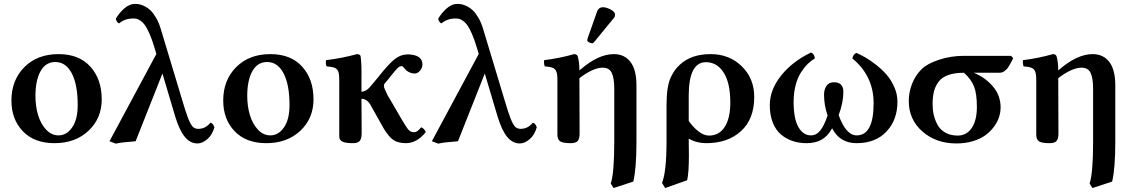

<svg xmlns="http://www.w3.org/2000/svg" viewBox="-20 -718 5779 976"><path d="M38.1 -207Q38.1 -310.5 103.8 -376.7Q169.4 -442.9 277.8 -442.9Q382.3 -442.9 439.7 -378.9Q497.1 -314.9 497.1 -212.9Q497.1 -116.2 429.9 -53.2Q362.8 9.8 256.8 9.8Q154.3 9.8 96.2 -50.8Q38.1 -111.3 38.1 -207ZM261.2 -402.8Q212.4 -402.8 186.3 -356.4Q160.2 -310.1 160.2 -230Q160.2 -178.7 173.3 -134Q186.5 -89.4 213.9 -59.6Q241.2 -29.8 277.8 -29.8Q318.4 -29.8 346.7 -70.1Q375 -110.4 375 -184.1Q375 -287.1 345 -345Q314.9 -402.8 261.2 -402.8Z M1069.8 -70.8Q1059.1 -32.2 1033.7 -10.5Q1008.3 11.2 983.9 11.2Q946.8 11.2 919.2 -22.5Q891.6 -56.2 870.6 -126L805.7 -344.2L669.4 0Q595.7 5.4 568.8 12.2L536.6 0L774.9 -443.8L764.6 -478Q752.9 -517.6 740.2 -546.1Q727.5 -574.7 717.3 -589.4Q707 -604 694.8 -612.3Q682.6 -620.6 674.8 -622.3Q667 -624 656.7 -624Q614.7 -624 585.4 -599.1Q580.1 -600.6 575.2 -607.2Q570.3 -613.8 568.8 -623Q586.9 -653.8 612.8 -676Q638.7 -698.2 665.5 -698.2Q676.8 -698.2 687.5 -696.3Q698.2 -694.3 714.6 -686.5Q731 -678.7 744.9 -665.5Q758.8 -652.3 773.4 -627.4Q788.1 -602.5 797.9 -568.8L904.8 -213.9Q924.8 -145.5 937 -115Q949.2 -84.5 960 -73.7Q970.7 -63 987.8 -63Q1024.4 -63 1049.8 -94.2Q1063 -91.8 1069.8 -70.8Z M1114.7 -207Q1114.7 -310.5 1180.4 -376.7Q1246.1 -442.9 1354.5 -442.9Q1459 -442.9 1516.4 -378.9Q1573.7 -314.9 1573.7 -212.9Q1573.7 -116.2 1506.6 -53.2Q1439.5 9.8 1333.5 9.8Q1231 9.8 1172.9 -50.8Q1114.7 -111.3 1114.7 -207ZM1337.9 -402.8Q1289.1 -402.8 1262.9 -356.4Q1236.8 -310.1 1236.8 -230Q1236.8 -178.7 1250 -134Q1263.2 -89.4 1290.5 -59.6Q1317.9 -29.8 1354.5 -29.8Q1395 -29.8 1423.3 -70.1Q1451.7 -110.4 1451.7 -184.1Q1451.7 -287.1 1421.6 -345Q1391.6 -402.8 1337.9 -402.8Z M1818.4 -46.9Q1819.3 -18.1 1810.5 -4.2Q1801.8 9.8 1773.4 9.8Q1737.3 9.8 1721.2 2.2Q1705.1 -5.4 1704.6 -22.9V-49.8V-312Q1704.6 -341.3 1699.5 -354.5Q1694.3 -367.7 1681.9 -373Q1669.4 -378.4 1639.6 -380.9Q1637.7 -385.7 1636.5 -395.5Q1635.3 -405.3 1637.2 -412.1Q1723.1 -422.9 1794.4 -442.9Q1800.3 -442.9 1802.2 -441.9Q1808.6 -440.4 1811.5 -436Q1813.5 -434.1 1813.5 -428.2Q1818.8 -391.6 1817.4 -320.8V-252Q1843.3 -252 1868.7 -285.2L1900.4 -323.2Q1906.2 -331.1 1908.2 -333Q1956.1 -393.1 1985.1 -416.3Q2014.2 -439.5 2044.4 -440.9Q2059.1 -442.9 2073.2 -439.9Q2127.4 -432.6 2127.4 -390.1Q2127.4 -374 2115.5 -359.1Q2103.5 -344.2 2087.4 -344.2Q2065.4 -344.2 2044.4 -360.8Q2042 -363.3 2037.1 -369.4Q2032.2 -375.5 2028.6 -378.7Q2024.9 -381.8 2022.5 -381.8Q2011.7 -381.8 2002.2 -373Q1992.7 -364.3 1965.3 -330.1Q1962.4 -327.1 1957.5 -319.8L1933.6 -291Q1931.6 -288.1 1931.6 -276.9Q1932.6 -270 1951.7 -231Q1956.1 -225.1 1958.5 -220.2L2024.4 -106.9Q2046.9 -68.8 2057.4 -57.4Q2067.9 -45.9 2083.5 -45.9H2085.4Q2094.7 -46.4 2102.1 -51.8Q2109.4 -57.1 2120.6 -70.8Q2128.4 -68.8 2135.3 -61.3Q2142.1 -53.7 2144.5 -46.9Q2101.1 8.3 2045.4 9.8Q2002.9 9.8 1979.7 -6.3Q1956.5 -22.5 1931.6 -63L1867.7 -176.8Q1848.6 -215.8 1817.4 -215.8Q1817.4 -107.9 1818.4 -69.8Z M2708.5 -70.8Q2697.8 -32.2 2672.4 -10.5Q2647 11.2 2622.6 11.2Q2585.4 11.2 2557.9 -22.5Q2530.3 -56.2 2509.3 -126L2444.3 -344.2L2308.1 0Q2234.4 5.4 2207.5 12.2L2175.3 0L2413.6 -443.8L2403.3 -478Q2391.6 -517.6 2378.9 -546.1Q2366.2 -574.7 2356 -589.4Q2345.7 -604 2333.5 -612.3Q2321.3 -620.6 2313.5 -622.3Q2305.7 -624 2295.4 -624Q2253.4 -624 2224.1 -599.1Q2218.8 -600.6 2213.9 -607.2Q2209 -613.8 2207.5 -623Q2225.6 -653.8 2251.5 -676Q2277.3 -698.2 2304.2 -698.2Q2315.4 -698.2 2326.2 -696.3Q2336.9 -694.3 2353.3 -686.5Q2369.6 -678.7 2383.5 -665.5Q2397.5 -652.3 2412.1 -627.4Q2426.8 -602.5 2436.5 -568.8L2543.5 -213.9Q2563.5 -145.5 2575.7 -115Q2587.9 -84.5 2598.6 -73.7Q2609.4 -63 2626.5 -63Q2663.1 -63 2688.5 -94.2Q2701.7 -91.8 2708.5 -70.8Z M2813.5 -33.2V-311Q2813.5 -340.8 2808.1 -354.2Q2802.7 -367.7 2790.3 -373Q2777.8 -378.4 2748.5 -380.9Q2747.1 -385.3 2745.8 -395Q2744.6 -404.8 2746.1 -412.1Q2826.7 -422.4 2898.4 -442.9Q2914.6 -442.9 2917.5 -429.2Q2925.3 -400.4 2925.3 -359.9Q3019.5 -442.9 3100.1 -442.9Q3154.3 -442.9 3184.8 -403.3Q3215.3 -363.8 3215.3 -283.2V2Q3215.3 139.2 3199.2 205.1L3099.1 237.8L3084.5 214.8Q3102.5 164.1 3102.5 2V-267.1Q3102.5 -319.8 3090.1 -346.9Q3077.6 -374 3043.5 -374Q2995.6 -374 2925.3 -320.8L2926.3 -39.1Q2926.3 -13.2 2917 -1.7Q2907.7 9.8 2881.3 9.8Q2841.8 9.8 2827.6 0.5Q2813.5 -8.8 2813.5 -33.2ZM3045.4 -681.2Q3062.5 -681.2 3084.5 -669.4Q3106.4 -657.7 3106.4 -644Q3106.4 -633.8 3101.6 -627.9L3001.5 -505.9Q2995.6 -498 2990.2 -498Q2983.9 -498 2974.6 -502.7Q2965.3 -507.3 2965.3 -512.2Q2965.3 -518.1 2966.3 -521L3016.1 -662.1Q3016.6 -663.1 3017.8 -665Q3019 -667 3019.5 -668Q3027.8 -681.2 3045.4 -681.2Z M3692.4 -195.8Q3692.4 -296.9 3658.4 -349.4Q3624.5 -401.9 3568.4 -401.9Q3481 -401.9 3481 -231V-104Q3500 -74.7 3528.6 -51.8Q3557.1 -28.8 3584 -28.8Q3635.7 -28.8 3664.1 -73Q3692.4 -117.2 3692.4 -195.8ZM3473.1 198.2 3361.3 237.8 3345.2 211.9Q3368.2 155.8 3368.2 -1V-185.1Q3368.2 -232.9 3374 -269Q3379.9 -305.2 3391.4 -328.1Q3402.8 -351.1 3412.4 -363.5Q3421.9 -376 3436 -389.2Q3493.7 -442.9 3592.3 -442.9Q3687.5 -442.9 3750.7 -381.1Q3814 -319.3 3814 -225.1Q3814 -112.8 3746.8 -51.5Q3679.7 9.8 3570.3 9.8Q3521 9.8 3481 -13.2Q3481 -2 3481.4 28.8Q3481.9 59.6 3481.9 71.8Q3481.9 158.7 3473.1 198.2Z M4542 -201.2Q4542 -108.4 4486.3 -49.3Q4430.7 9.8 4334 9.8Q4249 9.8 4210 -65.9Q4188.5 -26.4 4157 -8.3Q4125.5 9.8 4080.1 9.8Q4042 9.8 4009.5 -1Q3977.1 -11.7 3950.4 -33.9Q3923.8 -56.2 3908.4 -94.5Q3893.1 -132.8 3893.1 -184.1Q3893.1 -261.2 3950.4 -333.5Q4007.8 -405.8 4103 -451.2Q4120.6 -442.9 4122.1 -420.9Q4104 -410.6 4086.9 -394Q4069.8 -377.4 4052.5 -351.3Q4035.2 -325.2 4024.7 -285.9Q4014.2 -246.6 4014.2 -200.2Q4014.2 -115.2 4038.3 -72.5Q4062.5 -29.8 4102.1 -29.8Q4129.4 -29.8 4149.4 -54.2Q4169.4 -78.6 4187 -130.9Q4168.9 -182.1 4168.9 -236.8Q4168.9 -263.7 4181.4 -281.7Q4193.8 -299.8 4219.2 -299.8Q4267.1 -299.8 4267.1 -251Q4267.1 -196.3 4243.2 -132.8Q4280.3 -29.8 4335 -29.8Q4420.9 -29.8 4420.9 -193.8Q4420.9 -331.5 4313 -420.9Q4315.9 -440.4 4333 -449.2Q4355.5 -439.5 4379.4 -425.8Q4403.3 -412.1 4433.6 -388.4Q4463.9 -364.7 4486.8 -338.4Q4509.8 -312 4525.9 -275.6Q4542 -239.3 4542 -201.2Z M4848.6 -28.8Q4893.1 -28.8 4919.4 -67.1Q4945.8 -105.5 4945.8 -174.8Q4945.8 -241.7 4931.4 -278.3Q4917 -314.9 4880.4 -348.1Q4833.5 -348.1 4801.3 -336.9Q4769 -325.7 4752 -303.5Q4734.9 -281.2 4727.8 -253.7Q4720.7 -226.1 4720.7 -188Q4720.7 -159.7 4726.6 -134Q4732.4 -108.4 4745.8 -83.5Q4759.3 -58.6 4785.6 -43.7Q4812 -28.8 4848.6 -28.8ZM5059.6 -348.1H4929.7Q4985.8 -326.2 5026.1 -280Q5066.4 -233.9 5066.4 -171.9Q5066.4 -147.9 5058.6 -123.3Q5050.8 -98.6 5033 -74.2Q5015.1 -49.8 4989.7 -31Q4964.4 -12.2 4926 -0.5Q4887.7 11.2 4841.8 11.2Q4738.3 11.2 4668.9 -49.6Q4599.6 -110.4 4599.6 -204.1Q4599.6 -250 4616.5 -292.5Q4633.3 -335 4664.6 -366.2Q4692.4 -394 4752.7 -414.1Q4813 -434.1 4878.4 -434.1H5119.6L5130.4 -421.9Q5128.9 -418.9 5123 -407.5Q5117.2 -396 5114.7 -392.1Q5112.3 -388.2 5106.7 -378.9Q5101.1 -369.6 5097.2 -366Q5093.3 -362.3 5086.9 -357.2Q5080.6 -352.1 5074 -350.1Q5067.4 -348.1 5059.6 -348.1Z M5247.6 -33.2V-311Q5247.6 -340.8 5242.2 -354.2Q5236.8 -367.7 5224.4 -373Q5211.9 -378.4 5182.6 -380.9Q5181.2 -385.3 5179.9 -395Q5178.7 -404.8 5180.2 -412.1Q5260.7 -422.4 5332.5 -442.9Q5348.6 -442.9 5351.6 -429.2Q5359.4 -400.4 5359.4 -359.9Q5453.6 -442.9 5534.2 -442.9Q5588.4 -442.9 5618.9 -403.3Q5649.4 -363.8 5649.4 -283.2V2Q5649.4 139.2 5633.3 205.1L5533.2 237.8L5518.6 214.8Q5536.6 164.1 5536.6 2V-267.1Q5536.6 -319.8 5524.2 -346.9Q5511.7 -374 5477.5 -374Q5429.7 -374 5359.4 -320.8L5360.4 -39.1Q5360.4 -13.2 5351.1 -1.7Q5341.8 9.8 5315.4 9.8Q5275.9 9.8 5261.7 0.5Q5247.6 -8.8 5247.6 -33.2Z"/></svg>

Font: Common Serif SemiBold
Style: Regular
Weight: 600
Designer: Philipp H. Poll, Khaled Hosny
Foundry: Stefan Peev, Context Ltd.
Version: Version 1.026